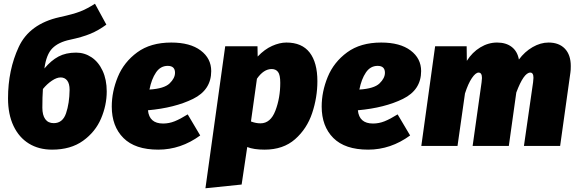

<svg xmlns="http://www.w3.org/2000/svg" viewBox="-20 -782 3093 1029"><path d="M552 -292Q552 -218 521.5 -146.5Q491 -75 425 -27.5Q359 20 259 20Q188 20 135 -12.5Q82 -45 52.5 -107Q23 -169 23 -255Q23 -407 80.5 -530.5Q138 -654 299 -690Q373 -706 410 -720.5Q447 -735 489 -762L550 -650Q508 -619 464.5 -601Q421 -583 355 -569Q293 -556 260.5 -523Q228 -490 218 -415Q254 -458 293.5 -479Q333 -500 388 -500Q433 -500 470.5 -475Q508 -450 530 -402.5Q552 -355 552 -292ZM353 -300Q353 -334 340 -350.5Q327 -367 305 -367Q284 -367 258 -349.5Q232 -332 210 -305Q207 -263 207 -205Q207 -165 222.5 -143.5Q238 -122 268 -122Q316 -122 334 -175Q352 -228 353 -300Z M773 -191Q780 -120 854 -120Q886 -120 916 -132Q946 -144 986 -169L1053 -56Q949 20 828 20Q704 20 641.5 -42.5Q579 -105 579 -211Q579 -291 611.5 -370Q644 -449 715.5 -501.5Q787 -554 898 -554Q999 -554 1055.5 -511.5Q1112 -469 1112 -401Q1112 -300 1014.5 -252Q917 -204 773 -191ZM918 -392Q918 -429 879 -429Q840 -429 816 -393.5Q792 -358 781 -302Q860 -307 889 -335Q918 -363 918 -392Z M1187 -534H1360L1361 -479Q1398 -518 1438.5 -536Q1479 -554 1515 -554Q1598 -554 1639.5 -500.5Q1681 -447 1681 -347Q1681 -260 1653 -176Q1625 -92 1561.5 -36Q1498 20 1398 20Q1340 20 1305 6L1275 207L1081 227ZM1482 -338Q1482 -381 1470 -396.5Q1458 -412 1436 -412Q1393 -412 1357 -360L1325 -131Q1351 -121 1376 -121Q1430 -121 1456 -189Q1482 -257 1482 -338Z M1898 -191Q1905 -120 1979 -120Q2011 -120 2041 -132Q2071 -144 2111 -169L2178 -56Q2074 20 1953 20Q1829 20 1766.5 -42.5Q1704 -105 1704 -211Q1704 -291 1736.5 -370Q1769 -449 1840.5 -501.5Q1912 -554 2023 -554Q2124 -554 2180.5 -511.5Q2237 -469 2237 -401Q2237 -300 2139.5 -252Q2042 -204 1898 -191ZM2043 -392Q2043 -429 2004 -429Q1965 -429 1941 -393.5Q1917 -358 1906 -302Q1985 -307 2014 -335Q2043 -363 2043 -392Z M3039 -428Q3039 -405 3037 -393L2982 0H2788L2837 -341L2839 -365Q2839 -393 2822 -393Q2787 -393 2747 -286L2707 0H2513L2561 -341Q2563 -359 2563 -364Q2563 -393 2545 -393Q2529 -393 2509 -363.5Q2489 -334 2472 -281L2432 0H2238L2312 -534H2481L2482 -456Q2511 -502 2554 -528Q2597 -554 2644 -554Q2692 -554 2722.5 -530.5Q2753 -507 2761 -463Q2792 -505 2834.5 -529.5Q2877 -554 2920 -554Q2976 -554 3007.5 -521Q3039 -488 3039 -428Z"/></svg>

Font: FiraGO Heavy
Style: Italic
Weight: 900
Italic angle: -8°
Designer: bBox Type GmbH
Foundry: bBox Type GmbH
Version: Version 1.001